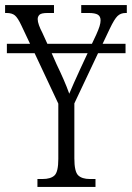

<svg xmlns="http://www.w3.org/2000/svg" viewBox="-25 -734 518 754"><path d="M122 0V-31H142Q174 -31 189 -45Q204 -59 204 -110V-327L111 -525H2V-562H93L59 -634Q45 -664 33.5 -673.5Q22 -683 1 -683H-5V-714H187V-683H162Q137 -683 130 -676Q123 -669 123 -659Q123 -649 128 -635Q133 -621 141 -606L161 -562H336L353 -598Q362 -618 366 -631Q370 -644 370 -654Q370 -670 359 -676.5Q348 -683 323 -683H294V-714H473V-683H468Q449 -683 436.5 -671Q424 -659 406 -621L378 -562H468V-525H360L267 -328V-112Q267 -60 282 -45.5Q297 -31 328 -31H350V0ZM197 -482Q212 -451 224.5 -422.5Q237 -394 247 -366Q262 -402 291 -465L319 -525H178Z"/></svg>

Font: Noto Serif ExtraCondensed Light
Style: Regular
Weight: 300
Width: 2
Designer: Monotype Design Team
Foundry: Monotype Imaging Inc.
Version: Version 2.014; ttfautohint (v1.8.4.7-5d5b)